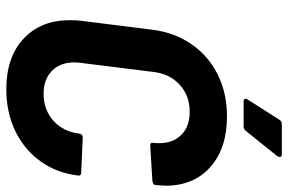

<svg xmlns="http://www.w3.org/2000/svg" viewBox="-176 -750 934 623"><g transform="rotate(90 291.5 -439.0)"><path d="M46 -198Q46 -222 48 -235L77 -466Q86 -538 124 -593Q162 -648 222.5 -678Q283 -708 358 -708Q462 -708 522.5 -654Q583 -600 583 -510Q583 -499 581 -477Q581 -468 568 -466L454 -459H452Q442 -459 444 -470Q445 -476 445 -488Q445 -533 418 -560Q391 -587 343 -587Q291 -587 255.5 -554.5Q220 -522 214 -470L184 -229Q183 -223 183 -212Q183 -167 210.5 -140Q238 -113 285 -113Q337 -113 372.5 -145Q408 -177 414 -229Q416 -240 427 -240L540 -235Q545 -235 548 -232.5Q551 -230 550 -225Q542 -156 504 -103Q466 -50 405.5 -21Q345 8 270 8Q166 8 106 -48Q46 -104 46 -198ZM384 -886H481Q490 -886 490 -879Q490 -876 487 -871L406 -770Q400 -762 391 -762H310Q301 -762 301 -768Q301 -772 304 -776L369 -878Q373 -886 384 -886Z"/></g></svg>

Font: Barlow
Style: Bold Italic
Weight: 700
Italic angle: -7°
Designer: Jeremy Tribby
Foundry: Tribby Type
Version: Version 1.422